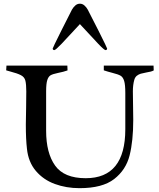

<svg xmlns="http://www.w3.org/2000/svg" viewBox="-20 -983 840 1016"><path d="M337.4 -610.4Q317.4 -603 285.6 -596.7Q259.3 -591.3 247.8 -584.7Q236.3 -578.1 230.2 -559.3Q224.1 -540.5 224.1 -499.5V-291Q224.1 -173.3 271.7 -106.7Q319.3 -40 433.6 -40Q643.1 -40 643.1 -299.3V-491.2Q643.1 -534.7 637 -554.7Q630.9 -574.7 618.2 -582.3Q605.5 -589.8 575.7 -597.2Q547.4 -604.5 529.3 -610.8V-635.7H792.5L793.5 -610.4Q786.1 -606.4 777.6 -604.2Q769 -602.1 754.9 -599.6Q736.3 -596.2 725.1 -593Q713.9 -589.8 704.3 -582.3Q694.8 -574.7 690.9 -561.5Q683.1 -534.7 683.1 -499Q683.1 -475.6 684.1 -424.8Q685.1 -374 685.1 -348.6Q685.1 -237.3 665.8 -160.6Q646.5 -84 584.2 -35.6Q522 12.7 400.9 12.7Q330.6 12.7 270 -9.5Q209.5 -31.7 169.7 -78.6Q129.9 -125.5 122.6 -195.8Q116.7 -246.6 116.7 -324.2Q116.7 -369.1 118.2 -413.1Q119.1 -471.7 119.1 -500Q119.1 -536.1 114.3 -556.2Q109.4 -575.7 90.1 -585.4Q70.8 -595.2 38.1 -603.5Q22 -607.9 12.7 -610.8L14.2 -635.7H336.4ZM258.8 -726.1Q258.8 -729.5 304.7 -821.3Q350.6 -913.1 360.8 -932.1Q368.7 -945.8 379.2 -954.6Q389.6 -963.4 402.8 -963.4Q416 -963.4 426.5 -954.3Q437 -945.3 444.3 -932.1Q456.5 -909.7 501.7 -819.6Q546.9 -729.5 546.9 -726.1Q546.9 -722.7 544.7 -720.2Q542.5 -717.8 538.6 -717.8Q531.7 -717.8 499.8 -751.2Q467.8 -784.7 414.1 -843.3L402.8 -855.5L391.6 -843.3Q337.9 -784.7 305.9 -751.2Q273.9 -717.8 267.1 -717.8Q263.7 -717.8 261.2 -720.2Q258.8 -722.7 258.8 -726.1Z"/></svg>

Font: Radley
Style: Regular
Weight: 400
Designer: Vernon Adams
Foundry: Vernon Adams
Version: Version 1.003; ttfautohint (v1.6)